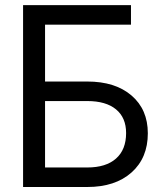

<svg xmlns="http://www.w3.org/2000/svg" viewBox="-20 -748 650 768"><path d="M72.3 0V-727.5H503.9V-649.4H160.2V-421.9H329.1Q440.9 -421.9 506.1 -366Q571.3 -310.1 571.3 -214.8Q571.3 -116.2 506.1 -58.1Q440.9 0 329.1 0ZM160.2 -78.1H329.1Q403.8 -78.1 444.1 -113.8Q484.4 -149.4 484.4 -215.8Q484.4 -277.3 444.1 -310.5Q403.8 -343.8 329.1 -343.8H160.2Z"/></svg>

Font: Inter Display
Style: Regular
Weight: 400
Designer: Rasmus Andersson
Foundry: rsms
Version: Version 4.001;git-9221beed3